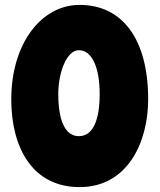

<svg xmlns="http://www.w3.org/2000/svg" viewBox="-20 -743 652 784"><path d="M585 -337C585 -586 478 -723 305 -723C150 -723 26 -567 26 -337C26 -145 109 21 305 21C503 21 585 -165 585 -337ZM387 -359C387 -253 360 -187 302 -187C244 -187 218 -255 218 -359C218 -449 253 -538 302 -538C354 -538 387 -471 387 -359Z"/></svg>

Font: Spicy Rice
Style: Regular
Weight: 400
Designer: Astigmatic (AOETI)
Foundry: Astigmatic (AOETI)
Version: Version 1.000